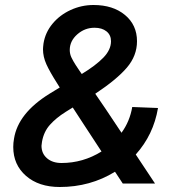

<svg xmlns="http://www.w3.org/2000/svg" viewBox="-20 -734 685 768"><path d="M33 -146Q33 -163 36 -179Q52 -281 178 -359L219 -384L209 -400Q179 -447 165.5 -477Q152 -507 152 -537Q152 -544 154 -560Q161 -604 190 -639Q219 -674 262.5 -694Q306 -714 354 -714Q432 -714 480 -674Q528 -634 528 -569Q528 -511 487.5 -463.5Q447 -416 361 -359L402 -299L466 -203Q499 -248 509 -306L612 -302Q594 -195 523 -116L600 0H471L440 -47Q341 14 219 14Q135 14 84 -30.5Q33 -75 33 -146ZM146 -151Q146 -120 168 -101Q190 -82 226 -82Q312 -82 386 -128L314 -238L271 -304L242 -286Q204 -262 179.5 -234.5Q155 -207 148 -167Q146 -155 146 -151ZM298 -451 307 -438Q363 -472 393.5 -503.5Q424 -535 424 -569Q424 -594 406 -608.5Q388 -623 358 -623Q319 -623 289 -596.5Q259 -570 259 -534Q259 -518 266 -503.5Q273 -489 283 -473.5Q293 -458 298 -451Z"/></svg>

Font: Oak Sans Semibold
Style: Italic
Weight: 600
Italic angle: -9.49998°
Foundry: Erik Kennedy, Walven
Version: Version 1.000